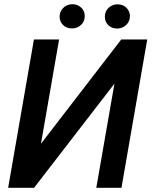

<svg xmlns="http://www.w3.org/2000/svg" viewBox="-20 -900 731 920"><path d="M561 -710.9H685.5L562 0H441.4L528.3 -499L143.1 0H19L142.6 -710.9H263.2L176.3 -211.4ZM325.7 -879.9Q352.1 -879.9 369.1 -863.5Q386.2 -847.2 386.2 -823.2Q386.2 -798.3 369.1 -781.5Q352.1 -764.6 326.2 -763.7Q298.8 -763.7 282.2 -780.3Q265.6 -796.9 265.6 -820.3Q265.6 -843.8 282.2 -861.3Q298.8 -878.9 325.7 -879.9ZM482.4 -819.8Q482.4 -845.7 499.8 -862.1Q517.1 -878.4 542 -879.4Q569.3 -879.4 585.9 -862.8Q602.5 -846.2 602.5 -822.8Q602.5 -797.9 585.4 -781Q568.4 -764.2 542.5 -763.2Q515.1 -763.2 498.8 -779.5Q482.4 -795.9 482.4 -819.8Z"/></svg>

Font: Roboto Medium
Style: Italic
Weight: 500
Italic angle: -12°
Designer: Google
Version: Version 2.134; 2016